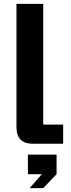

<svg xmlns="http://www.w3.org/2000/svg" viewBox="-20 -742 367 991"><path d="M150 0Q65 0 65 -86V-722H203V-99H306V0ZM133 229 196 157H124V56H272V157L203 229Z"/></svg>

Font: Mozilla Text ExtraLight
Style: Regular
Weight: 200
Designer: Studio DRAMA
Foundry: Studio DRAMA
Version: Version 1.000